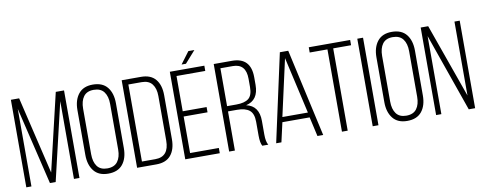

<svg xmlns="http://www.w3.org/2000/svg" viewBox="-68 -1170 3805 1512"><g transform="rotate(-10 1834.0 -414.5)"><path d="M421 -622 275 -1H229L81 -620V0H40V-700H106L253 -81L399 -700H465V0H421Z M542 -171V-529Q542 -609 580.5 -657.5Q619 -706 695 -706Q773 -706 811.5 -658Q850 -610 850 -529V-171Q850 -90 811.5 -42Q773 6 695 6Q619 6 580.5 -42.5Q542 -91 542 -171ZM588 -532V-168Q588 -107 614 -71.5Q640 -36 695 -36Q751 -36 777.5 -71.5Q804 -107 804 -168V-532Q804 -593 777.5 -628.5Q751 -664 695 -664Q640 -664 614 -628.5Q588 -593 588 -532Z M926 -700H1080Q1158 -700 1196.5 -653.5Q1235 -607 1235 -526V-174Q1235 -93 1196.5 -46.5Q1158 0 1080 0H926ZM972 -42H1079Q1189 -42 1189 -172V-528Q1189 -588 1162 -623Q1135 -658 1079 -658H972Z M1483 -835H1531L1447 -740H1412ZM1357 -376H1548V-334H1357V-42H1587V0H1311V-700H1587V-658H1357Z M1662 -700H1808Q1958 -700 1958 -542V-481Q1958 -359 1857 -336Q1958 -314 1958 -193V-84Q1958 -26 1975 0H1927Q1912 -26 1912 -84V-194Q1912 -260 1879 -286.5Q1846 -313 1781 -313H1708V0H1662ZM1708 -355H1782Q1848 -355 1880 -380Q1912 -405 1912 -472V-538Q1912 -658 1807 -658H1708Z M2333 -155H2115L2080 0H2038L2191 -701H2258L2414 0H2368ZM2223 -648 2122 -195H2326Z M2610 0H2564V-658H2422V-700H2753V-658H2610Z M2810 -700H2856V0H2810Z M2933 -171V-529Q2933 -609 2971.5 -657.5Q3010 -706 3086 -706Q3164 -706 3202.5 -658Q3241 -610 3241 -529V-171Q3241 -90 3202.5 -42Q3164 6 3086 6Q3010 6 2971.5 -42.5Q2933 -91 2933 -171ZM2979 -532V-168Q2979 -107 3005 -71.5Q3031 -36 3086 -36Q3142 -36 3168.5 -71.5Q3195 -107 3195 -168V-532Q3195 -593 3168.5 -628.5Q3142 -664 3086 -664Q3031 -664 3005 -628.5Q2979 -593 2979 -532Z M3359 -624V0H3317V-700H3377L3587 -109V-700H3629V0H3578Z"/></g></svg>

Font: Bebas Neue Book
Style: Regular
Weight: 400
Designer: Ryoichi Tsunekawa
Foundry: Ryoichi Tsunekawa
Version: Version 001.003